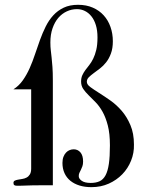

<svg xmlns="http://www.w3.org/2000/svg" viewBox="-20 -772 614 800"><path d="M109.9 -399.9H36.1Q59.1 -414.6 75.2 -437.5Q91.3 -460.4 103.5 -487.8Q115.7 -515.1 125.7 -545.4Q135.7 -575.7 146.5 -605.2Q157.2 -634.8 170.4 -661.4Q183.6 -688 201.9 -708Q220.2 -728 245.4 -740Q270.5 -752 305.2 -752Q339.8 -752 366.7 -740.2Q393.6 -728.5 412.1 -708Q430.7 -687.5 440.4 -659.7Q450.2 -631.8 450.2 -600.1Q450.2 -570.3 442.1 -548.8Q434.1 -527.3 422.1 -512.2Q410.2 -497.1 396 -486.3Q381.8 -475.6 369.9 -466.8Q357.9 -458 349.9 -450Q341.8 -441.9 341.8 -431.2Q341.8 -419.9 356.4 -409.2Q371.1 -398.4 392.8 -384.8Q414.6 -371.1 439.9 -353.3Q465.3 -335.4 487.1 -310.3Q508.8 -285.2 523.4 -250.7Q538.1 -216.3 538.1 -169.9Q539.1 -134.8 526.1 -102.5Q513.2 -70.3 489.5 -45.9Q465.8 -21.5 433.1 -6.8Q400.4 7.8 360.8 7.8Q333.5 7.8 311.3 1Q289.1 -5.9 273.2 -18.8Q257.3 -31.7 248.8 -50.5Q240.2 -69.3 240.2 -92.8Q240.2 -107.9 244.4 -118.7Q248.5 -129.4 255.4 -136.5Q262.2 -143.6 270.5 -146.7Q278.8 -149.9 287.1 -149.9Q304.2 -149.9 315.2 -137Q326.2 -124 326.2 -99.1Q326.2 -86.9 323.2 -78.9Q320.3 -70.8 317.1 -64.5Q314 -58.1 311 -52.2Q308.1 -46.4 308.1 -38.1Q308.1 -27.3 320.6 -18.6Q333 -9.8 357.9 -9.8Q379.9 -9.8 395 -16.8Q410.2 -23.9 419.7 -41.5Q429.2 -59.1 433.6 -89.4Q438 -119.6 438 -166Q438 -215.3 429.2 -249.3Q420.4 -283.2 407 -306.9Q393.6 -330.6 377.9 -346.4Q362.3 -362.3 348.9 -375.5Q335.4 -388.7 326.7 -401.6Q317.9 -414.6 317.9 -432.1Q317.9 -447.3 323 -458.5Q328.1 -469.7 335.7 -480Q343.3 -490.2 352.1 -501.2Q360.8 -512.2 368.4 -527.6Q376 -543 381.1 -564.2Q386.2 -585.4 386.2 -616.2Q386.2 -645.5 379.4 -667.5Q372.6 -689.5 360.8 -704.1Q349.1 -718.8 333.7 -726.3Q318.4 -733.9 300.8 -733.9Q278.3 -733.9 258.3 -724.6Q238.3 -715.3 223.1 -697.8Q208 -680.2 199 -654.3Q189.9 -628.4 189.9 -595.2Q189.9 -576.2 191.7 -562Q193.4 -547.9 195.1 -531.5Q196.8 -515.1 198.5 -493.2Q200.2 -471.2 200.2 -436V0H154.8Q134.3 0 119.1 0.2Q104 0.5 92.3 1Q80.6 1.5 71 1.7Q61.5 2 51.8 2Q43.5 2 39.8 -0.5Q36.1 -2.9 36.1 -9.8Q36.1 -16.6 41.5 -19.3Q46.9 -22 55.2 -23.4Q63.5 -24.9 73 -26.4Q82.5 -27.8 90.8 -32.2Q99.1 -36.6 104.5 -45.4Q109.9 -54.2 109.9 -69.8Z"/></svg>

Font: XB Zar
Style: Regular
Weight: 400
Designer: Behnam
Foundry: Irmug
Version: Version 8.005 2009